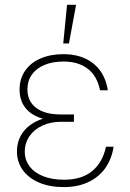

<svg xmlns="http://www.w3.org/2000/svg" viewBox="-20 -760 536 790"><path d="M156.7 -271.5Q108.9 -285.2 84.7 -315.9Q60.5 -346.7 60.5 -391.6Q60.5 -435.5 83 -468.5Q105.5 -501.5 146.5 -519.3Q187.5 -537.1 241.2 -537.1Q315.9 -537.1 364 -498.8Q412.1 -460.4 423.8 -388.7H391.6Q379.4 -447.8 340.8 -477.3Q302.2 -506.8 241.2 -506.8Q196.3 -506.8 162.6 -492.7Q128.9 -478.5 110.8 -452.6Q92.8 -426.8 92.8 -392.6Q92.8 -343.3 128.7 -316.2Q164.6 -289.1 229.5 -289.1H284.2V-258.8H229.5Q188.5 -258.8 154.8 -243.4Q121.1 -228 101.6 -200Q82 -171.9 82 -135.7Q82 -101.6 101.8 -75.4Q121.6 -49.3 158 -34.9Q194.3 -20.5 243.2 -20.5Q316.4 -20.5 359.4 -56.2Q402.3 -91.8 416 -156.2H447.3Q439.9 -106.4 413.8 -69.1Q387.7 -31.7 344 -11Q300.3 9.8 242.2 9.8Q183.6 9.8 140.1 -9Q96.7 -27.8 73.2 -61Q49.8 -94.2 49.8 -136.7Q49.8 -185.1 77.9 -220.2Q106 -255.4 156.7 -271.5ZM255.9 -740.2H293L263.7 -581.1H240.2Z"/></svg>

Font: Pretendard Thin
Style: Regular
Weight: 100
Designer: Base glyphs from Inter by Rasmus Andersson; Hangeul glyphs from Noto Sans CJK(Source Han Sans) by Jang Soo-young and Kan
Foundry: Kil Hyung-jin
Version: Version 1.309